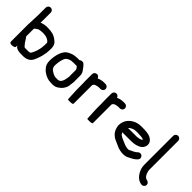

<svg xmlns="http://www.w3.org/2000/svg" viewBox="86 -1618 2622 2622"><g transform="rotate(45 1397.0 -307.0)"><path d="M406 -258.7V-258.3C406 -243.8 401.5 -235.7 399.1 -219.4C398.5 -216.2 388.2 -177 388.2 -177C382.8 -157.4 363.5 -116.2 353.2 -100.4C352.8 -100 351 -98.4 349.3 -96.2C346.7 -94.7 343.1 -92.3 338.5 -89C333.3 -87.6 320.6 -85 316.6 -85H251.1C249.6 -85 246.5 -85.7 243.7 -86.6L235.7 -88.1C226.1 -101.5 211.3 -118.3 199.6 -130.8C193.7 -138.8 189.9 -147.1 180.6 -160C169.9 -175.4 161.4 -192.6 147 -207.8C147 -218.9 147 -335.2 147 -335.2C147.6 -343.5 147.9 -351.5 148 -360.6C151.4 -362.2 155.8 -364.7 159.4 -367.5L169.5 -376.2C187 -389.6 201.8 -398.6 228.4 -401.2L247.9 -403.1C251.8 -403.7 256.1 -404 260.8 -404C269 -404 275.3 -404.2 284.8 -405C292.1 -404.9 303.9 -403.3 311.1 -402.2L325.7 -400.3C329.6 -399.4 334.4 -398.3 339.4 -397.5C364.4 -390 387.1 -377.3 402.9 -360.5C406.4 -356.9 405.9 -357.9 410 -345.9V-307.1C410 -293.8 407.1 -270.5 406 -258.7ZM153.2 -479.7C153.6 -497.6 155 -519.7 155 -538.5V-675.5C155 -702.1 133.1 -724 106.5 -724C79.9 -724 58 -702.1 58 -675.5V-538.5C58 -503.8 56.5 -468.6 54 -434.8L54 -434.6V-422.8C52.6 -393.6 51.3 -368.7 50 -340V-12.7C50 13.5 78.9 18.5 99 15.9C108.3 14.7 143.5 12.2 147.8 -4.7C150 -14.1 151 -23.6 151 -33.5C154.2 -29.3 157.4 -25 159.4 -22.1C176.1 1.2 214.5 9.7 249.5 12L249.7 12H317.9L318.2 12C388.5 8.5 429 -23.5 450.3 -71C457.7 -86.3 477.1 -135 481.7 -153.6C486.4 -167.2 491.3 -183.6 493.9 -201.8C501.3 -230.8 507 -268.5 507 -305.1V-344.9C507 -363 501 -377.9 497.8 -390.5C493.9 -404.6 484.7 -417.9 470.6 -430.9C439 -459.2 401.6 -487.9 343.7 -494.9L328.7 -497.9C326.6 -498.2 280.3 -501 280.1 -501H260.8C220.8 -501 178.3 -491.9 153.2 -479.7Z M951 -362.5V-250.5C951 -245.4 951.2 -241.6 952 -235.1C952 -234.6 951.3 -229.5 950.1 -224.9C942.5 -167.3 928.2 -95 869 -95H853.9C849.3 -95 841.8 -95.3 832.6 -96H819.1C811.2 -97.5 806.2 -99 795.5 -103.4C779.1 -109.5 769.1 -112.6 760.3 -120.8C754.7 -126 745.6 -129.6 737.9 -133.6C719 -151.9 704 -165.8 704 -206.5C704 -243.7 709.7 -270.3 715.9 -303C720.8 -326 727.6 -341.7 737 -361.3C748.8 -383.1 776.2 -396.5 807.4 -406.2L817.4 -408.1C825.5 -409 845.2 -411 853.9 -411H917.7C919.2 -411 920 -411 921.9 -411.2C931.4 -396.2 951 -381.1 951 -362.5ZM1048 -243.1V-351.9C1048 -389.6 1031.1 -416.9 1013.3 -438C1009.8 -442.2 1006.8 -445.2 1005 -448.7C994.2 -464.4 987.7 -475.8 971.5 -490.3L962.5 -498.1C940.4 -518.3 909.1 -509.5 890.6 -493.5H853.9C825.4 -493.5 798.2 -489.5 775.8 -484.4L748.2 -474.5C737.8 -470.5 727.8 -466.1 719 -461.6C672.3 -438.9 645.7 -397.2 629.3 -345.5C615.9 -303.1 607 -254.3 607 -200.6C607 -146.5 623.5 -108.6 652.2 -80.8C663.4 -69.9 673.6 -56.5 689.8 -47.6C697.5 -43.3 705 -37 714.8 -31C746.2 -15.7 779.1 1 830.9 1C841.1 1.7 848.5 2 853.9 2H869C902 2 923.8 -7.6 944.9 -19.9C968.2 -33.8 989.9 -53.3 1005.7 -74.9C1022.7 -99.8 1041 -130.9 1041 -170.8C1041 -184.3 1049 -215.8 1049 -233.4V-234.2C1048.4 -237.1 1048 -240.2 1048 -243.1Z M1158 -26V-10.5C1158 3.4 1177.5 0 1186 0C1191.3 0 1255 4 1255 -16.5V-372C1256.7 -376.9 1256.5 -378.5 1256.7 -378.4C1261.6 -395.5 1282.7 -408.8 1305.6 -412.1C1318.7 -414 1325.4 -418 1339.5 -418H1374.5C1400.3 -418 1423 -440.3 1423 -466.5C1423 -492.7 1400.4 -515 1374.5 -515H1339.5C1301.7 -515 1272.1 -504.8 1243.2 -492.4C1237.2 -512.6 1219.6 -529 1196.5 -529C1169.9 -529 1148 -507.1 1148 -480.5V-357.5C1148 -329.7 1150 -304.2 1150 -275.5V-194.5C1150 -184.3 1150.3 -172.9 1151 -160.1L1153 -126C1153.7 -116.7 1154 -108 1154 -99.5C1154 -86.3 1157 -51.2 1157 -41.5V-40.9C1157.6 -37.1 1158 -32.5 1158 -26Z M1532 -26V-10.5C1532 3.4 1551.5 0 1560 0C1565.3 0 1629 4 1629 -16.5V-372C1630.7 -376.9 1630.5 -378.5 1630.7 -378.4C1635.6 -395.5 1656.7 -408.8 1679.6 -412.1C1692.7 -414 1699.4 -418 1713.5 -418H1748.5C1774.3 -418 1797 -440.3 1797 -466.5C1797 -492.7 1774.4 -515 1748.5 -515H1713.5C1675.7 -515 1646.1 -504.8 1617.2 -492.4C1611.2 -512.6 1593.6 -529 1570.5 -529C1543.9 -529 1522 -507.1 1522 -480.5V-357.5C1522 -329.7 1524 -304.2 1524 -275.5V-194.5C1524 -184.3 1524.3 -172.9 1525 -160.1L1527 -126C1527.7 -116.7 1528 -108 1528 -99.5C1528 -86.3 1531 -51.2 1531 -41.5V-40.9C1531.6 -37.1 1532 -32.5 1532 -26Z M2035.5 -325.6C2062.7 -341.8 2085.9 -354.5 2128.3 -354.5H2157.8C2169.7 -354.5 2219.7 -351.6 2228.5 -350.6C2231.3 -350.3 2269 -342.8 2269 -338.2L2270.1 -336.2V-335C2270.1 -333.6 2268.3 -331.2 2265.3 -329.3C2243.5 -317.1 2223.4 -310.8 2190.1 -307.5L2015.4 -307.5C2016.5 -309 2034.6 -327 2035.5 -325.6ZM2034.3 -170.4C2019.7 -177.4 2009.4 -191.2 2001.3 -210.5H2168.3C2198.2 -210.5 2228.9 -213.6 2252.8 -219.8L2271.8 -225.8C2317.9 -237.9 2358.6 -269.9 2367.9 -318.7C2378.5 -379.5 2338.6 -411 2303.8 -429.6C2269.3 -447.2 2211.6 -451.5 2157.8 -451.5H2128.3C2075.2 -451.5 2037.1 -438.7 2001.8 -419.5C1941.5 -383.4 1896 -330.7 1896 -235V-234.7L1896 -234.5C1896.7 -224.4 1899.3 -212.4 1903.3 -199C1913.2 -161.2 1931.3 -131.3 1956.3 -108.6C1988.3 -76.6 2026.9 -64.3 2070 -45.2L2093.1 -34.3C2106.7 -27.9 2123.7 -22 2138.8 -17.8L2155.8 -13.7C2190.5 -4.8 2245.5 -2.2 2279 -16.1C2307.8 -28 2334.9 -43.1 2361.2 -57.5C2377.5 -67 2394.2 -80.1 2406.8 -92.7C2416.4 -102.3 2428 -114.6 2428 -134C2428 -160.6 2406.1 -182.5 2379.5 -182.5C2366.3 -182.5 2354.5 -177.6 2345.2 -168.3C2330.8 -153.9 2315 -141.4 2294.6 -132.8L2254.4 -113.7C2244.3 -108.9 2238.5 -104.8 2229.5 -102.5H2210.8C2198 -103.7 2196 -104.4 2183.8 -106.3L2166.3 -111.2C2161.5 -112.5 2156 -114.1 2149.7 -116.1C2133.4 -121.3 2102 -139.7 2080.2 -146.1C2063.5 -152 2048.6 -160.7 2034.3 -170.4Z M2686 108.9C2724.9 117.8 2762.7 74.7 2737.3 35.9C2723.4 14.7 2703 14.9 2683.8 8.7C2671.4 0.5 2652.8 -14.9 2648.4 -27.7L2640.3 -42.5L2636.6 -51.6L2632.6 -65.2C2628.2 -76.7 2626.3 -88.8 2624 -104.5V-667.5C2624 -694.1 2602.1 -716 2575.5 -716C2548.9 -716 2527 -694.1 2527 -667.5V-118.8C2527 -111.4 2527.2 -105.8 2528 -97.9C2528.2 -61.9 2540.5 -26.2 2553.8 -0.1L2560.8 13.9C2565.1 22.5 2571 31.2 2578.6 40.2C2603.5 73.3 2634.2 101.1 2686 108.9Z"/></g></svg>

Font: HoneyBee
Style: Blk
Weight: 700
Foundry: Cannot Into Space Fonts
Version: Version 0.89